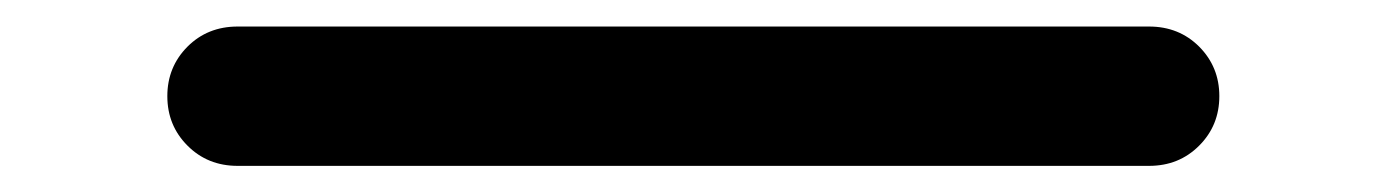

<svg xmlns="http://www.w3.org/2000/svg" viewBox="-20 -432 1040 144"><path d="M158.2 -307.6Q135.7 -307.6 120.6 -322.8Q105.5 -337.9 105.5 -359.9Q105.5 -381.8 120.6 -397Q135.7 -412.1 158.2 -412.1H841.8Q864.3 -412.1 879.4 -397Q894.5 -381.8 894.5 -359.9Q894.5 -337.9 879.4 -322.8Q864.3 -307.6 841.8 -307.6Z"/></svg>

Font: Rounded Mgen+ 2p medium
Style: Regular
Weight: 500
Designer: [Source Han Sans]
Ryoko NISHIZUKA  (kana & ideographs); Paul D. Hunt (Latin, Greek & Cyrillic); Wenlong ZHANG  (bopomofo
Version: Version 1.059.20150602